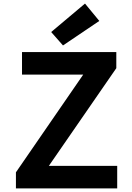

<svg xmlns="http://www.w3.org/2000/svg" viewBox="-20 -1053 740 1073"><path d="M266 -874 332 -799 535 -936 455 -1033ZM69 -90V0H635V-126H253L630 -672V-762H103V-636H445Z"/></svg>

Font: Kawkab Mono
Style: Bold
Weight: 700
Monospace: yes
Designer: Abdullah Arif
Foundry: Abdullah Arif
Version: Version 1.000;PS 000.500;hotconv 1.0.88;makeotf.lib2.5.64775